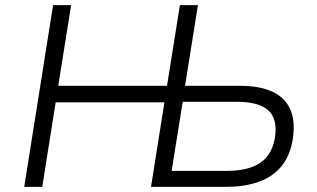

<svg xmlns="http://www.w3.org/2000/svg" viewBox="-20 -725 1230 745"><path d="M74 0 186 -705H256L206 -392H628L678 -705H748L698 -392H913Q986 -392 1035 -370Q1084 -348 1105 -303.5Q1126 -259 1117 -192Q1108 -126 1075 -83.5Q1042 -41 986.5 -20.5Q931 0 857 0H566L618 -328H196L144 0ZM646 -62H860Q947 -62 993 -95.5Q1039 -129 1048 -199Q1056 -267 1019 -298.5Q982 -330 899 -330H689Z"/></svg>

Font: Nunito Sans 7pt Light
Style: Italic
Weight: 300
Italic angle: -9°
Designer: Vernon Adams
Foundry: Vernon Adams
Version: Version 3.101;gftools[0.9.27]